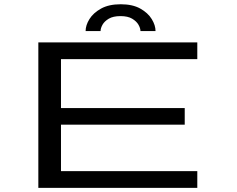

<svg xmlns="http://www.w3.org/2000/svg" viewBox="-20 -904 1140 924"><path d="M164.5 0V-700H929.5V-619.5H273.5V-384H869V-304H273.5V-80.5H929.5V0ZM561 -883.5Q618 -883.5 655 -862.8Q692 -842 710.2 -812.2Q728.5 -782.5 728.5 -754.5H656Q656 -768 646.5 -784.8Q637 -801.5 616 -814Q595 -826.5 560 -826.5Q524.5 -826.5 503.5 -814Q482.5 -801.5 473.2 -784.8Q464 -768 464 -754.5H392Q392 -782.5 410.5 -812.2Q429 -842 466.5 -862.8Q504 -883.5 561 -883.5Z"/></svg>

Font: Trispace Expanded
Style: Regular
Weight: 400
Width: 7
Designer: Tyler Finck
Foundry: Etcetera Type Company
Version: Version 1.210; ttfautohint (v1.8.3)